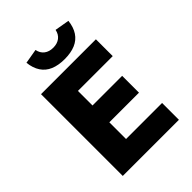

<svg xmlns="http://www.w3.org/2000/svg" viewBox="-241 -965 1081 1081"><g transform="rotate(-45 300.0 -424.5)"><path d="M88 0V-651H525V-517H248V-401H484V-267H248V-134H535V0ZM322 -696Q272 -696 236.5 -711Q201 -726 180.5 -757Q160 -788 155 -834L242 -849Q248 -819 269 -803Q290 -787 322 -787Q354 -787 375 -803Q396 -819 402 -849L489 -834Q484 -788 463.5 -757Q443 -726 407.5 -711Q372 -696 322 -696Z"/></g></svg>

Font: Source Code Pro ExtraBold
Style: Regular
Weight: 800
Monospace: yes
Designer: Paul D. Hunt, Teo Tuominen
Foundry: Adobe Systems Incorporated
Version: Version 1.018;hotconv 1.0.116;makeotfexe 2.5.65601